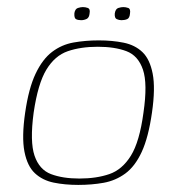

<svg xmlns="http://www.w3.org/2000/svg" viewBox="-20 -517 500 542"><path d="M201 5Q163 5 131.5 -1.5Q100 -8 78.5 -28Q57 -48 49 -89Q41 -130 51 -199Q61 -268 80.5 -309Q100 -350 127 -370.5Q154 -391 187.5 -397Q221 -403 259 -403Q297 -403 329 -396.5Q361 -390 382 -370Q403 -350 411 -309Q419 -268 409 -199Q399 -129 380 -88Q361 -47 333.5 -27Q306 -7 272.5 -1Q239 5 201 5ZM204 -13Q252 -13 288.5 -25.5Q325 -38 349.5 -77.5Q374 -117 385 -199Q397 -281 383.5 -320.5Q370 -360 337 -372.5Q304 -385 256 -385Q208 -385 171.5 -372.5Q135 -360 111 -320.5Q87 -281 75 -199Q64 -117 77.5 -77.5Q91 -38 124 -25.5Q157 -13 204 -13ZM323 -460Q316 -460 309.5 -463Q303 -466 304 -479Q306 -492 314 -494.5Q322 -497 328 -497Q335 -497 342 -494.5Q349 -492 347 -479Q346 -466 339 -463Q332 -460 323 -460ZM209 -460Q200 -460 194.5 -463Q189 -466 190 -480Q192 -492 200 -494.5Q208 -497 214 -497Q221 -497 228 -494.5Q235 -492 233 -480Q232 -467 224.5 -463.5Q217 -460 209 -460Z"/></svg>

Font: Genos Thin
Style: Italic
Weight: 100
Italic angle: -8°
Designer: Robert E. Leuschke
Foundry: Robert E. Leuschke
Version: Version 1.010